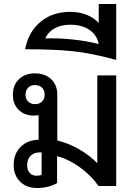

<svg xmlns="http://www.w3.org/2000/svg" viewBox="-20 -925 672 955"><path d="M558 -550V0H470Q433 -53 376.5 -93.5Q320 -134 264 -148V-15Q248 -4 221.5 3Q195 10 164 10Q112 10 80 -21.5Q48 -53 48 -104Q48 -160 82 -194Q116 -228 172 -230V-352Q158 -350 150 -350Q102 -350 73 -378.5Q44 -407 44 -454Q44 -502 74 -531Q104 -560 154 -560Q204 -560 234.5 -531Q265 -502 265 -454V-226Q318 -214 372.5 -183Q427 -152 464 -113V-550ZM154 -407Q176 -407 189 -420Q202 -433 202 -454Q202 -476 189 -489Q176 -502 154 -502Q133 -502 120 -489Q107 -476 107 -454Q107 -433 120 -420Q133 -407 154 -407ZM187 -167H178Q149 -167 132 -150Q115 -133 115 -104Q115 -79 127.5 -65Q140 -51 162 -51Q179 -51 187 -56Z M558 -905V-627Q438 -660 344 -670Q250 -680 105 -680Q121 -766 181 -816Q241 -866 329 -866Q374 -866 410.5 -851.5Q447 -837 471 -811V-905ZM471 -706Q463 -750 425.5 -776Q388 -802 330 -802Q285 -802 252.5 -784.5Q220 -767 205 -734Q272 -736 342.5 -728.5Q413 -721 471 -706Z"/></svg>

Font: Bai Jamjuree Medium
Style: Regular
Weight: 500
Version: Version 1.000; ttfautohint (v1.6)